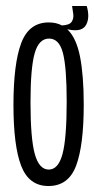

<svg xmlns="http://www.w3.org/2000/svg" viewBox="-20 -612 315 642"><path d="M142 10Q77 10 51 -57Q25 -124 25 -261Q25 -399 51 -468Q77 -537 143 -537Q168 -537 187 -527Q212 -528 219.5 -539Q227 -550 225 -565Q223 -580 221 -592H270Q281 -554 268.5 -530Q256 -506 217 -512L205 -514Q235 -486 247.5 -423Q260 -360 260 -262Q260 -126 234.5 -58Q209 10 142 10ZM143 -45Q175 -45 189 -97Q203 -149 203 -273Q203 -386 190.5 -434.5Q178 -483 144 -483Q110 -483 96 -434Q82 -385 82 -270Q82 -148 96.5 -96.5Q111 -45 143 -45Z"/></svg>

Font: Bricolage Grotesque 96pt Condensed ExtraLight
Style: Regular
Weight: 200
Width: 3
Designer: Mathieu Triay
Foundry: Atelier Triay
Version: Version 1.001; ttfautohint (v1.8.4.7-5d5b);gftools[0.9.33.de